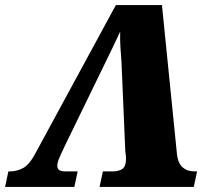

<svg xmlns="http://www.w3.org/2000/svg" viewBox="-54 -734 815 754"><path d="M-34 0 -21 -61H-14Q12 -61 36.5 -74Q61 -87 84 -130L401 -714H582L641 -128Q645 -93 663 -77Q681 -61 709 -61H720L707 0H337L350 -61H390Q406 -61 420.5 -67Q435 -73 439 -92Q442 -106 440.5 -120.5Q439 -135 438 -141L423 -492Q421 -518 419 -547.5Q417 -577 418 -610Q403 -578 389 -548.5Q375 -519 362 -493L200 -160Q195 -148 185 -127.5Q175 -107 172 -93Q169 -78 175 -69.5Q181 -61 202 -61H251L238 0Z"/></svg>

Font: Noto Serif Black
Style: Italic
Weight: 900
Italic angle: -12°
Designer: Monotype Design Team
Foundry: Monotype Imaging Inc.
Version: Version 2.013